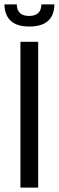

<svg xmlns="http://www.w3.org/2000/svg" viewBox="-24 -857 269 877"><path d="M52.7 -836.9Q53.7 -784.2 108.9 -784.2Q164.1 -784.2 165 -836.9H224.6Q222.7 -736.3 110.8 -735.8Q-1 -735.4 -3.9 -836.9ZM150.4 -666V0H69.3V-666Z"/></svg>

Font: BF_TEXT
Style: Regular
Weight: 400
Foundry: EA DICE
Version: Version 1.404